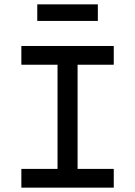

<svg xmlns="http://www.w3.org/2000/svg" viewBox="-20 -861 620 881"><path d="M78 0V-86H244V-564H78V-650H502V-564H336V-86H502V0ZM151 -765V-841H429V-765Z"/></svg>

Font: Sometype Mono Medium
Style: Regular
Weight: 500
Monospace: yes
Designer: Ryoichi Tsunekawa
Foundry: Dharma Type
Version: Version 1.000; ttfautohint (v1.8.3)